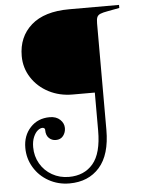

<svg xmlns="http://www.w3.org/2000/svg" viewBox="-60 -721 762 998"><g transform="rotate(-5 321.0 -222.0)"><path d="M49 25Q49 -39 88 -81Q127 -123 189 -123Q223 -123 243 -104Q263 -85 263 -60Q263 -37 249.5 -19.5Q236 -2 211 -2Q190 -2 175 -16.5Q160 -31 160 -58V-60Q160 -65 156 -68Q152 -71 147 -71Q135 -71 122 -60.5Q109 -50 99.5 -28Q90 -6 90 25Q90 72 112.5 111Q135 150 174.5 172.5Q214 195 262 195Q342 195 388 141Q434 87 434 -32V-230H318Q250 -230 194 -259Q138 -288 105 -339Q72 -390 72 -452Q72 -552 140.5 -612.5Q209 -673 339 -673H599V-657L540 -646Q511 -641 498.5 -635.5Q486 -630 481.5 -619.5Q477 -609 477 -587V-32Q477 98 419 163.5Q361 229 262 229Q203 229 154 201.5Q105 174 77 127Q49 80 49 25Z"/></g></svg>

Font: Ibarra Real Nova
Style: Regular
Weight: 400
Designer: Jose Maria Ribagorda & Octavio Pardo
Foundry: Jose Maria Ribagorda
Version: Version 1.014